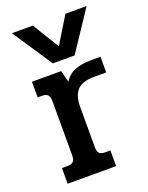

<svg xmlns="http://www.w3.org/2000/svg" viewBox="-136 -783 658 853"><g transform="rotate(-20 193.0 -356.5)"><path d="M29 -713H128L205 -587L282 -713H382L257 -525H154ZM33 -74H58Q78 -74 86.5 -82.5Q95 -91 95 -111V-369Q95 -388 87 -397Q79 -406 60 -406H39V-480H177L191 -425Q211 -456 242.5 -468Q274 -480 317 -480H363V-406H307Q250 -406 226 -380.5Q202 -355 202 -302V-111Q202 -91 210 -82.5Q218 -74 237 -74H262V0H33Z"/></g></svg>

Font: Pridi
Style: Regular
Weight: 400
Designer: Katatrad Team
Foundry: CadsonDemak
Version: Version 1.001